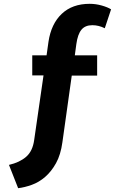

<svg xmlns="http://www.w3.org/2000/svg" viewBox="-20 -770 647 1006"><path d="M307 -25Q298 41 273.5 85Q249 129 216.5 157Q184 185 146.5 198.5Q109 212 75 216L27 94Q83 81 117 51.5Q151 22 159 -36L208 -375H149V-480H224L234 -551Q248 -645 303.5 -697.5Q359 -750 450 -750Q482 -750 513.5 -741Q545 -732 562 -721L529 -622Q497 -638 464 -638Q426 -638 406.5 -614Q387 -590 380 -539L372 -480H489V-374H356Z"/></svg>

Font: Mukta Malar ExtraBold
Style: Regular
Weight: 800
Designer: Aadarsh Rajan, Girish Dalvi, Yashodeep Gholap
Foundry: Ek Type
Version: Version 2.538;PS 1.000;hotconv 16.6.51;makeotf.lib2.5.65220;